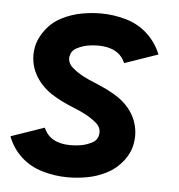

<svg xmlns="http://www.w3.org/2000/svg" viewBox="-45 -580 589 631"><g transform="rotate(5 250.0 -265.0)"><path d="M201 8Q159 8 117.5 -4Q76 -16 46 -44Q16 -72 2 -110L112 -148Q133 -98 201 -98Q219 -98 236 -101Q253 -104 271 -113Q289 -122 292 -142Q295 -164 277 -179Q259 -194 240.5 -203.5Q222 -213 202 -221Q182 -229 162.5 -238.5Q143 -248 125.5 -259.5Q108 -271 93.5 -286.5Q79 -302 69 -321Q59 -340 55.5 -362Q52 -384 56 -407Q62 -439 83.5 -467Q105 -495 136 -510.5Q167 -526 199.5 -532Q232 -538 263 -538Q306 -538 347 -526Q388 -514 418 -486Q448 -458 463 -420L353 -382Q332 -432 263 -432Q246 -432 229 -429Q212 -426 194 -417Q176 -408 173 -390L172 -388Q170 -366 188 -351Q206 -336 224.5 -326.5Q243 -317 263 -309Q283 -301 302.5 -291.5Q322 -282 339.5 -270.5Q357 -259 371.5 -243.5Q386 -228 395.5 -209Q405 -190 408.5 -168Q412 -146 408 -123Q403 -91 381 -63Q359 -35 328.5 -19.5Q298 -4 265.5 2Q233 8 201 8Z"/></g></svg>

Font: Iosevka SS08
Style: Bold Italic
Weight: 700
Italic angle: -10°
Monospace: yes
Designer: Belleve Invis
Foundry: Belleve Invis
Version: 2.1.0; ttfautohint (v1.8.2)